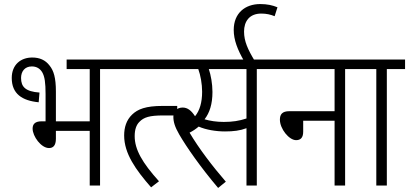

<svg xmlns="http://www.w3.org/2000/svg" viewBox="-20 -916 2020 948"><path d="M139 -632C83 -632 38 -597 38 -531C38 -453 89 -419 171 -411L175 -459C106 -464 84 -487 84 -531C84 -563 102 -588 137 -588C159 -588 176 -579 188 -560C201 -538 205 -507 205 -451V-317H185C152 -317 141 -302 141 -281C141 -243 183 -185 222 -185C242 -185 256 -197 256 -231V-270H423V0H474V-575H564V-622H309V-575H423V-317H256V-464C256 -533 245 -567 225 -592C204 -620 175 -632 139 -632Z M552 -622V-575H836V-622ZM593 -247C593 -158 650 -78 726 9L765 -21C682 -113 645 -178 645 -244C645 -276 653 -299 668 -314C690 -337 718 -346 786 -346H855V-393H783C699 -393 660 -377 632 -350C604 -323 593 -287 593 -247Z M1248 -575H1339V-622H797V-575H959C970 -545 978 -502 978 -463C978 -410 966 -370 943 -342C925 -370 906 -385 882 -385C852 -385 836 -365 836 -339C836 -315 843 -290 865 -252C901 -190 969 -92 1057 12L1095 -19C1030 -94 962 -183 916 -261C932 -269 947 -279 961 -291C997 -275 1047 -267 1091 -267C1133 -267 1165 -271 1197 -283V0H1248ZM1085 -314C1049 -314 1017 -319 990 -327C1015 -359 1029 -402 1029 -462C1029 -502 1021 -546 1011 -575H1197V-331C1161 -319 1127 -314 1085 -314Z M1185 -615H1238C1204 -671 1185 -712 1185 -760C1185 -810 1211 -849 1270 -849C1296 -849 1316 -844 1336 -836L1350 -880C1326 -890 1299 -896 1265 -896C1190 -896 1134 -851 1134 -768C1134 -719 1153 -670 1185 -615Z M1326 -622V-575H1632V-367H1409C1373 -367 1362 -351 1362 -325C1362 -280 1407 -224 1442 -224C1465 -224 1477 -237 1477 -266V-320H1632V0H1684V-575H1774V-622Z M1890 -575H1980V-622H1761V-575H1838V0H1890Z"/></svg>

Font: Noto Sans Devanagari Condensed Light
Style: Regular
Weight: 300
Width: 3
Designer: Jelle Bosma - Monotype Design Team
Foundry: Monotype Imaging Inc.
Version: Version 2.004